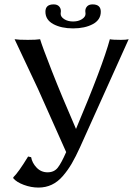

<svg xmlns="http://www.w3.org/2000/svg" viewBox="-20 -825 620 867"><path d="M366.2 -762.2Q366.2 -765.1 365.7 -769.8Q365.2 -774.4 365.2 -774.9Q365.2 -787.6 373.5 -796.4Q381.8 -805.2 397.9 -805.2Q435.1 -805.2 435.1 -772Q435.1 -735.4 399.2 -716.1Q363.3 -696.8 310.1 -696.8Q256.8 -696.8 220.9 -716.1Q185.1 -735.4 185.1 -772Q185.1 -805.2 222.2 -805.2Q238.3 -805.2 246.6 -796.4Q254.9 -787.6 254.9 -774.9Q254.9 -774.4 254.4 -769.8Q253.9 -765.1 253.9 -762.2Q253.9 -749 270 -738.5Q286.1 -728 310.1 -728Q334 -728 350.1 -738.5Q366.2 -749 366.2 -762.2ZM120.6 -115.2Q125 -89.4 145.3 -68.1Q165.5 -46.9 194.8 -46.9Q224.1 -46.9 240.5 -67.4Q256.8 -87.9 278.8 -138.2L151.4 -423.8L45.9 -647.9Q63 -645 106 -645Q144 -645 161.1 -647.9Q170.4 -616.2 214.1 -504.6Q257.8 -393.1 323.2 -242.7Q443.8 -528.3 476.1 -647.9Q488.3 -645 525.9 -645Q548.8 -645 561 -647.9L341.8 -161.1Q321.8 -117.2 304.2 -86.9Q286.6 -56.6 263.9 -30.3Q241.2 -3.9 213.9 9Q186.5 22 153.8 22Q120.6 22 87.6 9.8Q54.7 -2.4 40 -20V-24.4Q62.5 -45.4 106.9 -118.2Z"/></svg>

Font: Linux Biolinum G
Style: Regular
Weight: 400
Designer: Philipp H. Poll
Foundry: Philipp H. Poll
Version: Version 1.1.0 ; ttfautohint (v1.6)